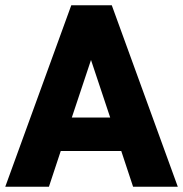

<svg xmlns="http://www.w3.org/2000/svg" viewBox="-20 -710 696 730"><path d="M0 0 251 -690H405L656 0H486L441 -136H211L166 0ZM253 -263H399L326 -482Z"/></svg>

Font: Radio Canada
Style: Bold
Weight: 700
Designer: Charles Daoud, Etienne Aubert Bonn, Alexandre Saumier Demers, Jacques Le Bailly
Foundry: Radio-Canada
Version: Version 2.104; ttfautohint (v1.8.4.7-5d5b);gftools[0.9.28.de